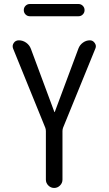

<svg xmlns="http://www.w3.org/2000/svg" viewBox="-20 -930 540 950"><path d="M204.1 -297.9 44.9 -689.5Q39.1 -704.1 47.9 -717.3Q56.6 -730.5 73.2 -730.5Q92.8 -730.5 109.4 -718.8Q126 -707 132.8 -688.5L249 -376Q249 -375 250 -375Q251 -375 251 -376L368.2 -690.4Q375 -708 390.6 -719.2Q406.2 -730.5 424.8 -730.5Q439.5 -730.5 448.7 -717.3Q458 -704.1 452.1 -690.4L292 -297.9Q289.1 -290 289.1 -281.2V-41Q289.1 -24.4 276.9 -12.2Q264.6 0 248 0Q231.4 0 219.2 -12.2Q207 -24.4 207 -41V-281.2Q207 -290 204.1 -297.9ZM127.9 -910.2H368.2Q380.9 -910.2 389.6 -901.4Q398.4 -892.6 398.4 -879.9Q398.4 -867.2 389.6 -858.4Q380.9 -849.6 368.2 -849.6H127.9Q115.2 -849.6 106.4 -858.4Q97.7 -867.2 97.7 -879.9Q97.7 -892.6 106.4 -901.4Q115.2 -910.2 127.9 -910.2Z"/></svg>

Font: Rounded Mgen+ 1m regular
Style: Regular
Weight: 400
Designer: [Source Han Sans]
Ryoko NISHIZUKA  (kana & ideographs); Paul D. Hunt (Latin, Greek & Cyrillic); Wenlong ZHANG  (bopomofo
Version: Version 1.059.20150602